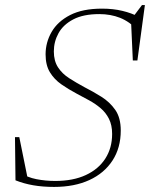

<svg xmlns="http://www.w3.org/2000/svg" viewBox="-20 -726 590 756"><path d="M525 -605Q490 -641 452.8 -655.8Q415.5 -670.5 371 -670.5Q308.5 -670.5 268.8 -649.8Q229 -629 210.5 -595.5Q192 -562 192 -523.5Q192 -486 208.5 -460.8Q225 -435.5 252.8 -417.8Q280.5 -400 313 -382.5Q346.5 -365.5 379.2 -345Q412 -324.5 433.8 -293.5Q455.5 -262.5 455.5 -212Q455.5 -144 423 -94Q390.5 -44 331.8 -17Q273 10 193 10Q148 10 110.8 3.5Q73.5 -3 41 -16L39 -186H56L91.5 -10.5L57.5 -47Q87.5 -27.5 123.5 -20.5Q159.5 -13.5 197.5 -13.5Q268 -13.5 318 -36.8Q368 -60 394.8 -101.8Q421.5 -143.5 421.5 -198.5Q421.5 -233.5 409 -258.2Q396.5 -283 376 -300.2Q355.5 -317.5 330.8 -331Q306 -344.5 281.5 -357.5Q249.5 -374.5 221.5 -394Q193.5 -413.5 176.5 -441.5Q159.5 -469.5 159.5 -512Q159.5 -559 183.2 -600.2Q207 -641.5 256.2 -666.8Q305.5 -692 381.5 -692Q425.5 -692 462 -683.2Q498.5 -674.5 526.5 -659.5H504L539 -706H550.5L521 -488H503L496 -642.5Z"/></svg>

Font: Newsreader ExtraLight
Style: Italic
Weight: 250
Italic angle: -17°
Designer: Hugues Gentile
Foundry: Production Type
Version: Version 1.003